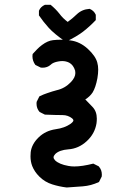

<svg xmlns="http://www.w3.org/2000/svg" viewBox="-20 -663 540 821"><path d="M110.4 5.4Q110.4 -3.4 111.3 -12.7Q115.7 -46.9 145 -75.4Q174.3 -104 217.8 -110.4Q256.8 -115.7 282.2 -133.8Q293.9 -142.6 293.9 -148.4Q293.9 -151.9 288.6 -156.7Q270.5 -170.9 247.6 -170.9Q221.7 -170.9 171.9 -172.9L149.4 -184.1Q136.2 -199.2 136.2 -219.7Q136.2 -222.7 136.7 -227.5L148.4 -251Q168 -260.3 181.6 -264.6Q204.1 -272.5 222.7 -277.3Q257.8 -285.2 283.2 -312Q302.2 -332 302.2 -350.6Q302.2 -355.5 301.3 -360.8Q293.9 -385.3 275.9 -395Q262.2 -401.9 246.1 -401.9Q238.8 -401.9 228.8 -400.1Q218.8 -398.4 210.4 -395Q201.2 -391.1 196.8 -386.2Q182.6 -373.5 162.1 -373.5Q159.2 -373.5 154.3 -374L131.3 -385.3Q118.7 -402.3 118.7 -422.9Q118.7 -425.8 119.6 -432.1Q128.4 -441.9 138.2 -451.9Q147.9 -461.9 159.7 -470.7Q184.1 -488.8 206.1 -491.2Q222.2 -493.2 241 -493.2Q259.8 -493.2 281.2 -490.2Q321.8 -484.9 355.5 -454.1Q388.7 -423.3 396 -395.5Q399.9 -381.8 399.9 -365.2Q399.9 -348.6 396.5 -328.6Q389.2 -289.1 376 -267.6Q364.3 -250 344.7 -237.8Q357.9 -224.1 375 -206.5Q394 -187 394 -155.8Q394 -146 392.6 -135.3Q385.3 -90.8 350.6 -59.1Q315.9 -27.3 272 -24.4Q233.9 -21.5 216.3 -4.4Q209 3.4 209 9.8Q209 15.6 215.8 22.9Q233.4 39.6 272 46.4Q283.7 48.8 297.9 48.8Q331.1 48.8 378.9 36.6L402.3 48.3L403.3 49.8Q415.5 63.5 415.5 84Q415.5 86.9 415 91.8L403.3 115.2Q385.3 123.5 368.7 127.9Q352.1 132.3 334 133.8Q299.3 136.7 265.1 138.7Q232.9 134.8 203.6 125.5Q171.9 115.7 147.9 91.8Q127.4 71.3 117.7 46.9Q110.4 27.8 110.4 5.4ZM146.5 -597.2V-616.7Q149.4 -623.5 152.1 -627Q154.8 -630.4 156.7 -632.3Q162.6 -638.2 172.4 -642.6H196.3Q207 -633.8 216.3 -624.5Q225.6 -615.2 234.9 -603.5Q248 -585.4 269.5 -569.3Q290 -584 308.1 -601.6Q330.6 -623 361.8 -625H363.8Q381.8 -617.2 389.2 -600.6L389.6 -599.1V-577.1Q363.8 -549.8 335.4 -527.8Q306.6 -505.9 265.1 -486.3L260.7 -484.4Q211.4 -518.6 188.5 -543.9Q165.5 -569.3 146.5 -597.2Z"/></svg>

Font: Bakudai
Style: Bold
Weight: 700
Version: Version 1.48